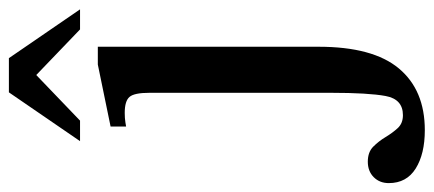

<svg xmlns="http://www.w3.org/2000/svg" viewBox="-386 -432 952 421"><g transform="rotate(-90 89.5 -221.0)"><path d="M15 235Q-37 235 -69 215Q-101 195 -101 156Q-101 136 -88 123Q-75 110 -54 110Q-33 110 -21 122Q-9 134 0 149Q9 164 19.5 175.5Q30 187 48 187Q83 187 90 149Q97 111 97 30V-369Q97 -402 88 -412.5Q79 -423 53 -423Q41 -423 32 -421.5Q23 -420 23 -420V-454L159 -482H198V2Q198 121 150.5 178Q103 235 15 235ZM36 -521H-9L98 -677H173L280 -521H236L136 -617Z"/></g></svg>

Font: STIX Two Text Medium
Style: Regular
Weight: 500
Designer: Ross Mills, John Hudson & Paul Hanslow, Tiro Typeworks Ltd; with prior portions MicroPress Inc., and Coen Hoffman.
Foundry: Tiro Typeworks Ltd
Version: Version 2.13 b171